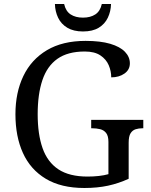

<svg xmlns="http://www.w3.org/2000/svg" viewBox="-20 -928 754 958"><path d="M401 10Q285 10 208.5 -36Q132 -82 94.5 -164.5Q57 -247 57 -358Q57 -466 96.5 -548.5Q136 -631 214 -677.5Q292 -724 407 -724Q481 -724 530 -709.5Q579 -695 603.5 -669.5Q628 -644 628 -612Q628 -580 601 -561Q574 -542 535 -542Q535 -573 522.5 -602.5Q510 -632 481 -651.5Q452 -671 403 -671Q318 -671 266.5 -634.5Q215 -598 191.5 -528Q168 -458 168 -358Q168 -258 192.5 -188.5Q217 -119 271.5 -83Q326 -47 417 -47Q446 -47 473 -50Q500 -53 521 -59V-220Q521 -250 509.5 -264.5Q498 -279 479.5 -283.5Q461 -288 439 -288H435V-330H695V-288H691Q672 -288 656.5 -283Q641 -278 631.5 -263Q622 -248 622 -216V-36Q572 -13 519 -1.5Q466 10 401 10ZM394 -771Q347 -771 316 -789.5Q285 -808 270 -839.5Q255 -871 254 -908H300Q308 -872 332.5 -856Q357 -840 394 -840Q431 -840 455.5 -856Q480 -872 488 -908H534Q533 -871 518 -839.5Q503 -808 472.5 -789.5Q442 -771 394 -771Z"/></svg>

Font: Noto Rashi Hebrew
Style: Regular
Weight: 400
Version: Version 1.006